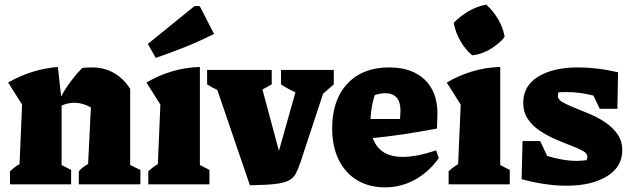

<svg xmlns="http://www.w3.org/2000/svg" viewBox="-20 -793 2721 826"><path d="M23 0V-56Q32 -64 41.5 -72Q51 -80 64 -87L75 -343L15 -438Q117 -496 229 -505L243 -378Q262 -413 284.5 -443Q307 -473 333 -500Q344 -502 354.5 -502.5Q365 -503 375 -503Q480 -503 540 -411V-83L584 -62V0H319V-56Q334 -74 359 -87L371 -331Q335 -351 300 -351Q273 -351 245 -339V-83L286 -62V0Z M618 0V-56Q637 -74 659 -87L670 -343L610 -438Q661 -468 718.5 -485.5Q776 -503 840 -505V-83L881 -62V0ZM650 -544 616 -604 817 -767H839L901 -647Q839 -616 777 -591Q715 -566 650 -544Z M1055 4 915 -406Q893 -416 871 -430V-492H1149V-430L1109 -408L1180 -144L1251 -396Q1219 -410 1189 -430V-492H1416V-430L1370 -390L1273 -96Q1263 -66 1253 -47Q1243 -28 1223 -17Q1203 -6 1163.5 -1.5Q1124 3 1055 4Z M1637 13Q1567 13 1516 -18Q1465 -49 1437 -106Q1409 -163 1409 -241Q1409 -363 1474.5 -433Q1540 -503 1654 -503Q1752 -503 1807 -450.5Q1862 -398 1862 -304L1860 -240Q1775 -224 1709.5 -214.5Q1644 -205 1584 -199Q1612 -118 1713 -118Q1772 -118 1856 -146L1868 -113Q1824 -52 1764.5 -19.5Q1705 13 1637 13ZM1592 -384Q1576 -332 1574 -281H1701L1703 -316Q1703 -392 1637 -392Q1627 -392 1615.5 -390Q1604 -388 1592 -384Z M1910 0V-56Q1929 -74 1951 -87L1962 -343L1902 -438Q1953 -468 2010.5 -485.5Q2068 -503 2132 -505V-83L2173 -62V0ZM2072 -773Q2102 -746 2123.5 -709.5Q2145 -673 2151 -634Q2127 -604 2089 -581.5Q2051 -559 2012 -555Q1983 -578 1961 -616Q1939 -654 1932 -695Q1959 -723 1995.5 -744.5Q2032 -766 2072 -773Z M2224 -22 2228 -186H2304L2334 -122Q2367 -112 2399 -106.5Q2431 -101 2461 -101Q2483 -101 2503 -104Q2507 -112 2507 -120Q2507 -133 2487 -144Q2467 -155 2435.5 -167Q2404 -179 2368.5 -194.5Q2333 -210 2301.5 -231Q2270 -252 2250.5 -281.5Q2231 -311 2231 -351Q2231 -424 2295.5 -463.5Q2360 -503 2467 -503Q2506 -503 2549 -498Q2592 -493 2639 -482L2636 -325H2560L2533 -382Q2474 -397 2415 -397Q2399 -397 2383 -396Q2380 -388 2380 -379Q2380 -365 2400 -353.5Q2420 -342 2451.5 -329.5Q2483 -317 2518.5 -302Q2554 -287 2585.5 -265.5Q2617 -244 2637 -215Q2657 -186 2657 -146Q2657 -75 2591 -34.5Q2525 6 2417 6Q2329 6 2224 -22Z"/></svg>

Font: Piazzolla ExtraBold
Style: Regular
Weight: 800
Designer: Juan Pablo del Peral
Foundry: Huerta Tipografica
Version: Version 1.330